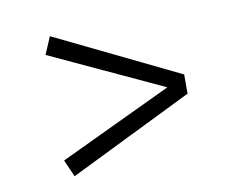

<svg xmlns="http://www.w3.org/2000/svg" viewBox="-53 -598 666 532"><g transform="rotate(-10 280.0 -332.0)"><path d="M465 -360V-306L117 -135L96 -183L413 -333L96 -480L117 -529Z"/></g></svg>

Font: Statis Sans Light
Style: Regular
Weight: 300
Designer: bBox Type GmbH
Foundry: bBox Type GmbH
Version: Version 1.000